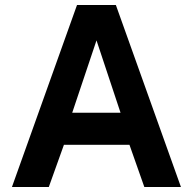

<svg xmlns="http://www.w3.org/2000/svg" viewBox="-20 -743 766 763"><path d="M27.5 0 286 -723H440.5L699 0H553.5L494.5 -167.5H234L174 0ZM267 -295H459L363.5 -582.5Z"/></svg>

Font: Public Sans
Style: Bold
Weight: 700
Designer: The Public Sans project authors (U.S. Web Design System). Libre Franklin designed by Pablo Impallari and Rodrigo Fuenzal
Version: Version 1.008; ttfautohint (v1.8.1) -l 8 -r 50 -G 200 -x 14 